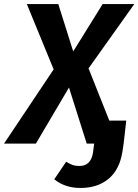

<svg xmlns="http://www.w3.org/2000/svg" viewBox="-60 -712 686 952"><path d="M482 -114H566L553 0L547 40Q533 129 478.5 174.5Q424 220 339 220Q262 220 209 177L268 90Q286 101 300 106Q314 111 333 111Q391 111 401 45L407 0H370L282 -278L118 0H-40L206 -368L73 -692H229L303 -457L449 -692H606L379 -373Z"/></svg>

Font: Fira Sans SemiBold
Style: Italic
Weight: 600
Italic angle: -8°
Designer: bBox Type GmbH & Carrois Corporate GbR & Edenspiekermann AG
Foundry: bBox Type GmbH & Carrois Corporate GbR & Edenspiekermann AG
Version: Version 4.301